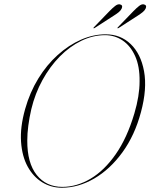

<svg xmlns="http://www.w3.org/2000/svg" viewBox="-20 -871 706 901"><path d="M475.5 -710Q545.5 -710 593.2 -664.2Q641 -618.5 656 -536.5Q671 -454.5 641.5 -345Q612.5 -236 554.5 -156.2Q496.5 -76.5 422.2 -33.2Q348 10 270 10Q220 10 178.2 -15.5Q136.5 -41 110 -89Q83.5 -137 78.8 -205.5Q74 -274 98 -359.5Q120 -437.5 159.5 -502Q199 -566.5 250.8 -613Q302.5 -659.5 360.2 -684.8Q418 -710 475.5 -710ZM272.5 6Q340.5 6 405.2 -32.5Q470 -71 523.2 -147.5Q576.5 -224 610.5 -338.5Q635 -421.5 635 -489Q636 -559.5 614.2 -607.8Q592.5 -656 555.5 -681Q518.5 -706 473 -706Q416 -706 361.5 -679.5Q307 -653 260.5 -605.8Q214 -558.5 179.2 -495.2Q144.5 -432 127 -359Q117.5 -318 112.8 -281Q108 -244 108 -211.5Q107.5 -106 152.2 -50Q197 6 272.5 6ZM493 -818Q508.5 -834 520.5 -843.2Q532.5 -852.5 542.5 -850.5Q557.5 -847.5 551.5 -832Q547 -822 538 -814.5Q529 -807 515.5 -798.5L424 -739.5Q420 -737 418.5 -739Q418.5 -741.5 421.5 -744ZM605.5 -818Q621 -834 633 -843.2Q645 -852.5 654.5 -850.5Q670 -847.5 664 -832Q659.5 -822 650.2 -814.5Q641 -807 628 -798.5L536.5 -739.5Q532.5 -737 531 -739Q531 -741.5 534 -744Z"/></svg>

Font: Fraunces 144pt S000 Thin
Style: Italic
Weight: 100
Italic angle: -16°
Version: Version 1.000; ttfautohint (v1.8.3)